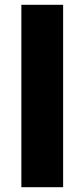

<svg xmlns="http://www.w3.org/2000/svg" viewBox="-20 -780 352 800"><path d="M243 0H69V-760H243Z"/></svg>

Font: Noto Sans Oriya ExtraBold
Style: Regular
Weight: 800
Version: Version 2.003